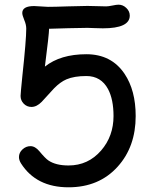

<svg xmlns="http://www.w3.org/2000/svg" viewBox="-20 -774 650 825"><path d="M274.4 30.8Q135.7 30.8 70.3 -71.8Q61.5 -85.9 61.5 -99.1Q61.5 -118.2 76.7 -132.1Q91.8 -146 110.8 -146Q130.9 -146 148.9 -124.5Q174.8 -93.3 188 -84.5Q219.7 -63 274.4 -63Q358.9 -63 414.6 -127.4Q467.8 -189 467.8 -275.4Q467.8 -346.7 444.3 -391.1Q414.1 -447.3 351.1 -447.3Q298.8 -447.3 265.6 -433.1Q239.3 -421.9 212.4 -394.5L159.2 -336.4Q137.7 -314.5 115.2 -314.5Q95.7 -314.5 82 -328.4Q68.4 -342.3 68.4 -361.8Q68.4 -371.6 76.2 -448.7Q92.8 -602.5 92.8 -650.9Q92.8 -668 84.2 -688.2Q75.7 -708.5 75.7 -718.3Q75.7 -748 127 -748Q136.7 -748 156.5 -746.3Q176.3 -744.6 186 -744.6Q214.4 -744.6 271 -746.6Q327.6 -748.5 356 -748.5Q369.1 -748.5 396 -747.6Q422.9 -746.6 436 -746.6Q445.3 -746.6 462.9 -750.2Q480.5 -753.9 489.3 -753.9Q508.3 -753.9 522.9 -739.7Q537.6 -725.6 537.6 -707Q537.6 -652.3 421.9 -652.3Q406.7 -652.3 383.8 -653.3Q360.8 -654.3 356 -654.3L273.4 -652.8L190.9 -650.4Q190.9 -628.4 172.9 -487.8Q239.7 -541 351.1 -541Q458.5 -541 515.1 -457Q563 -385.7 563 -275.4Q563 -143.6 485.8 -58.1Q405.8 30.8 274.4 30.8Z"/></svg>

Font: YBG Kramawirya
Style: Regular
Weight: 400
Designer: R.S. Wihananto
Foundry: R.S. Wihananto
Version: Version 2.0.1